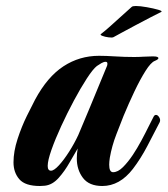

<svg xmlns="http://www.w3.org/2000/svg" viewBox="-20 -614 559 640"><path d="M113 6Q64 6 44.5 -16.5Q25 -39 25 -73Q25 -109 38.5 -150.5Q52 -192 69.5 -227.5Q87 -263 97 -282Q138 -358 191.5 -393Q245 -428 310 -428Q333 -428 364 -426Q395 -424 427 -424Q443 -424 458 -425Q473 -426 487 -426H491Q508 -426 508 -420Q508 -416 496 -411Q483 -406 465 -377.5Q447 -349 428 -309Q409 -269 392 -228Q383 -205 368 -166.5Q353 -128 346 -88Q345 -81 344.5 -75.5Q344 -70 344 -65Q344 -40 357 -40Q373 -40 390 -57Q407 -74 423 -98Q437 -119 451 -145Q465 -171 476 -193.5Q487 -216 492 -225Q495 -231 500 -231Q506 -231 511 -222.5Q516 -214 512 -206Q493 -169 471 -127Q449 -85 423 -51Q379 6 321 6Q277 6 256.5 -21Q236 -48 236 -86Q236 -103 239 -119Q228 -101 212 -72.5Q196 -44 175.5 -21Q155 2 130 5Q126 5 122 5.5Q118 6 113 6ZM150 -45Q160 -45 176.5 -63Q193 -81 210.5 -108.5Q228 -136 241 -164Q244 -172 255.5 -198.5Q267 -225 281.5 -260.5Q296 -296 311 -332Q326 -368 337 -395Q338 -398 338 -402Q338 -408 332 -408Q326 -408 318 -403.5Q310 -399 303 -394Q290 -384 269.5 -352.5Q249 -321 226.5 -279Q204 -237 184 -193.5Q164 -150 151.5 -114.5Q139 -79 139 -61Q139 -45 150 -45ZM358 -490Q354 -488 342 -489.5Q330 -491 321 -494.5Q312 -498 317 -501Q329 -510 349 -528Q369 -546 389 -564Q409 -582 419 -591Q422 -594 433 -594Q447 -594 469.5 -590Q492 -586 507.5 -581.5Q523 -577 517 -574Q505 -568 481.5 -556Q458 -544 432 -530Q406 -516 385.5 -505Q365 -494 358 -490Z"/></svg>

Font: Praise
Style: Regular
Weight: 400
Designer: Robert E. Leuschke
Foundry: Robert E. Leuschke
Version: Version 1.100; ttfautohint (v1.8.3)